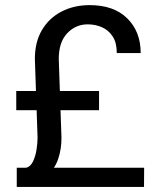

<svg xmlns="http://www.w3.org/2000/svg" viewBox="-20 -741 622 761"><path d="M46.4 0V-76.2H551.3L550.8 0ZM44.4 -304.2V-380.4H372.6V-304.2ZM223.6 -196.3Q224.1 -150.4 210.4 -110.6Q196.8 -70.8 168.9 -50.3L84 -76.2Q101.1 -80.6 110.8 -101.1Q120.6 -121.6 124.8 -147.9Q128.9 -174.3 128.9 -195.8L118.2 -507.3Q118.2 -574.7 146.5 -622.3Q174.8 -669.9 224.1 -695.3Q273.4 -720.7 335.4 -720.7Q431.2 -720.7 484.4 -668.2Q537.6 -615.7 537.6 -530.8H442.9Q442.9 -571.8 426.5 -596.7Q410.2 -621.6 384 -633.1Q357.9 -644.5 327.6 -644.5Q279.8 -644.5 246.3 -609.1Q212.9 -573.7 212.9 -507.3Z"/></svg>

Font: Heebo
Style: Regular
Weight: 400
Designer: Oded Ezer
Foundry: Ezer Type House
Version: Version 3.100